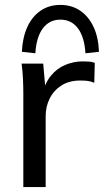

<svg xmlns="http://www.w3.org/2000/svg" viewBox="-20 -762 423 782"><path d="M75 0V-380Q75 -410 73.5 -441.5Q72 -473 68 -503H156L167 -377L152 -376Q162 -422 186.5 -452.5Q211 -483 245.5 -497.5Q280 -512 317 -512Q333 -512 344 -511Q355 -510 366 -506L364 -425Q349 -431 336.5 -432.5Q324 -434 306 -434Q262 -434 230.5 -414Q199 -394 182.5 -361Q166 -328 166 -290V0ZM124 -545 69 -551Q72 -610 91.5 -652.5Q111 -695 145.5 -718.5Q180 -742 226 -742Q272 -742 306.5 -718.5Q341 -695 361 -652.5Q381 -610 383 -551L328 -545Q324 -611 297.5 -646.5Q271 -682 226 -682Q181 -682 154.5 -646.5Q128 -611 124 -545Z"/></svg>

Font: Mulish ExtraLight Medium
Style: Regular
Weight: 500
Version: Version 3.603